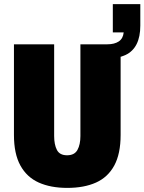

<svg xmlns="http://www.w3.org/2000/svg" viewBox="-20 -904 704 936"><path d="M308 12Q227 12 169 -14Q111 -40 79.5 -97Q48 -154 48 -246V-688H244V-241Q244 -199 257.5 -173Q271 -147 307 -147Q343 -147 357.5 -173Q372 -199 372 -241V-688H568V-246Q568 -154 537 -97Q506 -40 448 -14Q390 12 308 12ZM503 -619V-688Q538 -688 559 -702Q580 -716 583 -746H530V-884H664V-779Q664 -725 646 -689Q628 -653 592 -636Q556 -619 503 -619Z"/></svg>

Font: Archivo Condensed Black
Style: Regular
Weight: 900
Width: 3
Designer: Hector Gatti
Foundry: Omnibus-Type
Version: Version 2.001